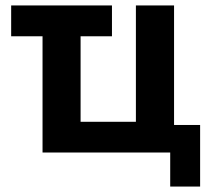

<svg xmlns="http://www.w3.org/2000/svg" viewBox="-20 -560 778 705"><path d="M136.2 -426.8H21V-540H391.1V-426.8H275.9V-112.8H479V-540H619.1V-101.1H714.8V125H605V0H136.2Z"/></svg>

Font: Miedinger*
Style: Bold
Weight: 700
Version: Version 001.000